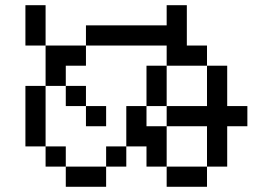

<svg xmlns="http://www.w3.org/2000/svg" viewBox="-20 -789 1040 732"><path d="M615.4 -769.2H692.3V-615.4H615.4V-538.5H769.2V-615.4H692.3H615.4H307.7V-538.5H230.8V-461.5H153.8V-615.4H230.8H307.7V-692.3H615.4ZM76.9 -615.4V-769.2H153.8V-615.4ZM384.6 -153.8V-76.9H230.8V-153.8ZM384.6 -153.8V-230.8H461.5V-153.8ZM153.8 -461.5V-230.8H76.9V-461.5ZM307.7 -384.6H230.8V-461.5H307.7ZM307.7 -384.6H384.6V-307.7H307.7ZM615.4 -153.8H769.2V-76.9H615.4ZM615.4 -153.8H538.5V-230.8H461.5V-384.6H538.5V-307.7H615.4V-384.6H769.2V-538.5H846.2V-384.6H923.1V-307.7H846.2V-153.8H769.2V-307.7H615.4ZM230.8 -153.8H153.8V-230.8H230.8ZM615.4 -384.6H538.5V-538.5H615.4Z"/></svg>

Font: Mintsoda - Lime Green 13x16
Style: Regular
Weight: 400
Designer: Mintsoda-15
Version: Version 1.0